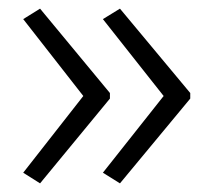

<svg xmlns="http://www.w3.org/2000/svg" viewBox="-20 -492 489 440"><path d="M416 -278.8 254.9 -472.2 215.8 -448.2 355 -272 215.8 -96.2 254.9 -71.8 416 -266.1ZM231.9 -278.8 71.8 -472.2 33.2 -448.2 170.9 -272 33.2 -96.2 71.8 -71.8 231.9 -266.1Z"/></svg>

Font: Noto Reveo Sans
Style: Regular
Weight: 300
Designer: Monotype Design Team
Foundry: Monotype Imaging Inc.
Version: Version 2.007